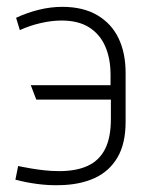

<svg xmlns="http://www.w3.org/2000/svg" viewBox="-20 -530 418 561"><path d="M38 -442Q66 -455 98.5 -462.5Q131 -470 160 -470Q209 -470 240.5 -450Q272 -430 287.5 -394.5Q303 -359 303 -312V-281H70L86 -239H304V-183Q304 -128 287 -94.5Q270 -61 236.5 -45.5Q203 -30 153 -30Q130 -30 108.5 -32.5Q87 -35 69.5 -38Q52 -41 42.5 -43Q33 -45 33 -45L25 -5Q55 3 88.5 7.5Q122 12 155 11Q213 10 256 -9.5Q299 -29 323 -69.5Q347 -110 347 -174V-317Q347 -375 326.5 -418Q306 -461 264.5 -485.5Q223 -510 162 -510Q128 -510 93.5 -501.5Q59 -493 27 -478Z"/></svg>

Font: Advent Pro Light
Style: Regular
Weight: 300
Version: Version 3.000